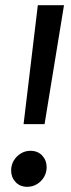

<svg xmlns="http://www.w3.org/2000/svg" viewBox="-20 -709 275 741"><path d="M152 -230H71L126 -689H227ZM85 12Q57 12 40 -6.5Q23 -25 23 -51Q23 -72 33 -89Q43 -106 60 -116.5Q77 -127 97 -127Q126 -127 143 -108.5Q160 -90 160 -64Q160 -43 150 -26Q140 -9 123 1.5Q106 12 85 12Z"/></svg>

Font: Fira Sans Variable
Style: Italic
Weight: 397
Italic angle: -8°
Designer: Carrois Corporate & Edenspiekermann AG
Foundry: Carrois Corporate GbR & Edenspiekermann AG
Version: Version 4.202